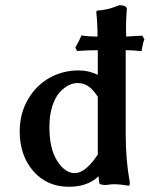

<svg xmlns="http://www.w3.org/2000/svg" viewBox="-20 -712 578 742"><path d="M284.2 -439.9Q322.8 -439.9 357.9 -422.9V-518.1Q329.1 -518.1 277.8 -515.1L271 -527.8Q282.7 -547.4 294.9 -575.2Q319.8 -570.8 356.9 -570.8Q356.9 -624 352.1 -664.1L354 -670.9Q360.8 -671.4 366.9 -672.1Q373 -672.9 377.7 -673.6Q382.3 -674.3 387.7 -675.3Q393.1 -676.3 396.5 -677Q399.9 -677.7 404.8 -679.2Q409.7 -680.7 412.1 -681.4Q414.6 -682.1 419.4 -683.8Q424.3 -685.5 426 -686.3Q427.7 -687 433.3 -689.2Q439 -691.4 440.9 -691.9Q470.2 -691.9 470.2 -676.8Q465.3 -615.7 467.8 -570.8Q510.3 -572.8 529.8 -574.2L538.1 -560.1Q532.2 -547.4 526.9 -514.2Q494.6 -518.1 465.8 -518.1V-192.9Q465.8 -92.3 481.9 -5.9L480 5.9Q442.4 0 420.9 0Q408.2 0 390.1 2.9Q365.2 2.9 363.8 -3.9L360.8 -30.8Q318.8 9.8 246.1 9.8Q161.6 9.8 108.9 -50.5Q56.2 -110.8 56.2 -204.1Q56.2 -272.9 87.9 -327.6Q119.6 -382.3 171.4 -411.1Q223.1 -439.9 284.2 -439.9ZM278.8 -391.1Q262.2 -391.1 244.4 -382.1Q226.6 -373 209.7 -354.2Q192.9 -335.4 181.9 -300.8Q170.9 -266.1 170.9 -221.2Q170.9 -137.7 200.9 -90.3Q231 -43 269 -43Q311.5 -43 360.8 -119.1L357.9 -116.2V-337.9L359.9 -335Q342.3 -363.3 323.5 -377.2Q304.7 -391.1 278.8 -391.1Z"/></svg>

Font: Linear Smooth
Style: Bold
Weight: 700
Designer: Philipp H. Poll, Flanker
Foundry: Philipp H. Poll, reworked by Flanker
Version: Version 1.061 | FøM Fix